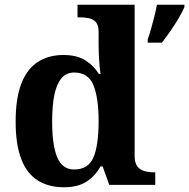

<svg xmlns="http://www.w3.org/2000/svg" viewBox="-20 -780 798 810"><path d="M250 10Q185 10 139 -19Q93 -48 69.5 -109.5Q46 -171 46 -267Q46 -364 69.5 -426Q93 -488 138.5 -518Q184 -548 248 -548Q304 -548 340 -525.5Q376 -503 397 -468H404Q400 -496 398 -531Q396 -566 396 -590V-645Q396 -673 385 -686Q374 -699 355.5 -703Q337 -707 315 -707H307V-760H548V-123Q548 -93 559.5 -78Q571 -63 590 -58Q609 -53 631 -53H635V0H441L413 -78H404Q382 -38 345.5 -14Q309 10 250 10ZM293 -65Q352 -65 374 -115.5Q396 -166 396 -269Q396 -368 374 -421Q352 -474 293 -474Q260 -474 239.5 -450Q219 -426 209.5 -380.5Q200 -335 200 -268Q200 -167 221.5 -116Q243 -65 293 -65ZM603 -613Q610 -633 617.5 -659Q625 -685 631.5 -711.5Q638 -738 642 -760H758V-750Q749 -729 733 -702Q717 -675 698.5 -648.5Q680 -622 663 -600H603Z"/></svg>

Font: Noto Serif Armenian
Style: Bold
Weight: 700
Version: Version 2.007